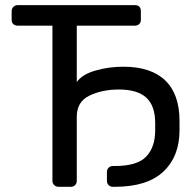

<svg xmlns="http://www.w3.org/2000/svg" viewBox="-20 -720 750 740"><path d="M24.9 -643.1V-676.8Q24.9 -686.5 31.5 -693.4Q38.1 -700.2 47.9 -700.2H500Q511.2 -700.2 517.1 -694.1Q522.9 -688 522.9 -676.8V-643.1Q522.9 -633.3 516.4 -627.2Q509.8 -621.1 500 -621.1H275.9V-403.8Q296.9 -433.6 348.4 -448.2Q399.9 -462.9 455.1 -462.9Q562 -462.9 616.9 -409.9Q671.9 -356.9 671.9 -253.9V-217.8Q671.9 -117.7 609.9 -58.8Q547.9 0 421.9 0H415Q405.3 0 398.7 -6.6Q392.1 -13.2 392.1 -22.9V-57.1Q392.1 -66.9 398.4 -73.5Q404.8 -80.1 415 -80.1H421.9Q508.8 -80.1 543.5 -116.5Q578.1 -152.8 578.1 -217.8V-246.1Q578.1 -312 543.9 -343.5Q509.8 -375 438 -375Q374 -375 325 -351.6Q275.9 -328.1 275.9 -270V-22.9Q275.9 -13.2 269.5 -6.6Q263.2 0 252.9 0H206.1Q195.8 0 189 -6.6Q182.1 -13.2 182.1 -22.9V-621.1H47.9Q38.1 -621.1 31.5 -627Q24.9 -632.8 24.9 -643.1Z"/></svg>

Font: Rubik AZ
Style: Regular
Weight: 400
Designer: Hubert and Fischer
Foundry: Hubert & Fischer
Version: Version 2.000